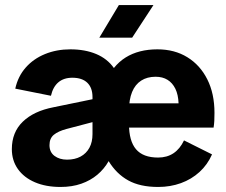

<svg xmlns="http://www.w3.org/2000/svg" viewBox="-20 -730 895 762"><path d="M366 -250.2 243.8 -218.1Q211.1 -209.4 193.7 -195.1Q176.4 -180.9 176.4 -153.9Q176.4 -126.1 196.4 -111.2Q216.4 -96.4 246 -96.4Q277.2 -96.4 299.8 -108.6Q322.5 -120.9 334.8 -143.5Q347.1 -166.1 347.1 -197.7V-344.7Q347.1 -381.7 326.5 -401.6Q305.9 -421.5 267.1 -421.5Q233 -421.5 211.6 -403.3Q190.2 -385.2 182.2 -349.9L40.6 -378.2Q51.3 -426.9 82 -461.8Q112.7 -496.7 158.5 -515.4Q204.4 -534.2 259.2 -534.2Q317.5 -534.2 361.8 -515.6Q406 -497 432 -460.1Q452.5 -485.6 478.6 -501.9Q504.8 -518.2 536.3 -526.2Q567.9 -534.2 604.7 -534.2Q672.8 -534.2 723.5 -502.9Q774.3 -471.7 802.7 -415.1Q831.2 -358.6 831.2 -282.1Q831.2 -263.7 830.5 -250.1Q829.7 -236.5 827.7 -223.7H480.7V-319.9H688.7Q687.4 -354.3 676 -377.7Q664.5 -401.1 644.9 -413.2Q625.3 -425.4 597.5 -425.4Q564.1 -425.4 540.3 -410.1Q516.6 -394.9 504.2 -364.9Q491.9 -334.8 491.9 -290.5V-238.2Q491.9 -170.4 519.9 -137.6Q547.9 -104.7 607.3 -104.7Q642.8 -104.7 668.5 -121.8Q694.2 -138.9 710.3 -172.8L821.5 -117.3Q803.6 -76.4 771.8 -47.4Q740 -18.4 698.1 -3.2Q656.2 12 607.8 12Q535.8 12 489 -14Q442.1 -39.9 411.2 -90.5Q393.5 -59.4 366.4 -36.6Q339.2 -13.7 302.7 -0.9Q266.1 12 220.2 12Q162.1 12 118.6 -6.6Q75.1 -25.2 51 -59.1Q27 -93.1 27 -138.1Q27 -205.2 70.6 -247.2Q114.1 -289.2 192.1 -304.3L366 -340.1ZM451.8 -710H589.1L504.5 -580.5H374.2Z"/></svg>

Font: TikTok Sans Light
Style: Regular
Weight: 300
Version: Version 4.000